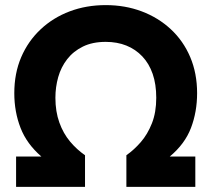

<svg xmlns="http://www.w3.org/2000/svg" viewBox="-20 -732 827 752"><path d="M43 0V-119H142Q85 -168 60.5 -231Q36 -294 36 -367Q36 -445 63 -508Q90 -571 139 -617Q188 -663 253 -687.5Q318 -712 394 -712Q470 -712 535 -687.5Q600 -663 649 -617.5Q698 -572 725 -508.5Q752 -445 752 -367Q752 -294 728 -231Q704 -168 645 -119H745V0H475V-124Q505 -145 531.5 -175.5Q558 -206 575 -249Q592 -292 592 -349Q592 -402 578 -442.5Q564 -483 537.5 -511Q511 -539 475 -553.5Q439 -568 394 -568Q342 -568 304.5 -549.5Q267 -531 243 -500Q219 -469 208 -430Q197 -391 197 -349Q197 -295 212.5 -252Q228 -209 254.5 -177.5Q281 -146 313 -124V0Z"/></svg>

Font: Rethink Sans ExtraBold
Style: Regular
Weight: 800
Designer: The Rethink Sans project authors (Hans Thiessen). DM Sans designed by Colophon Foundry.
Foundry: Rethink Communications LLC
Version: Version 1.001